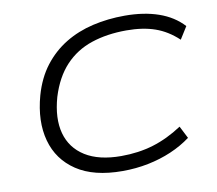

<svg xmlns="http://www.w3.org/2000/svg" viewBox="-79 -806 1028 908"><g transform="rotate(-10 435.0 -352.0)"><path d="M439 9Q301 9 218.5 -46Q136 -101 110 -196Q84 -291 117 -411Q140 -492 184 -549Q228 -606 288 -642.5Q348 -679 421 -696Q494 -713 575 -713Q667 -713 737.5 -688.5Q808 -664 854 -614L817 -555Q767 -602 708.5 -622.5Q650 -643 571 -643Q478 -643 403 -618Q328 -593 275.5 -537Q223 -481 195 -390Q167 -291 187 -217.5Q207 -144 272.5 -103Q338 -62 445 -62Q528 -62 599 -83.5Q670 -105 740 -151L770 -92Q727 -60 674.5 -37.5Q622 -15 562.5 -3Q503 9 439 9Z"/></g></svg>

Font: Nunito Sans 7pt Expanded Light
Style: Italic
Weight: 300
Width: 7
Italic angle: -9°
Designer: Vernon Adams
Foundry: Vernon Adams
Version: Version 3.101;gftools[0.9.27]